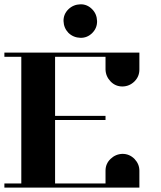

<svg xmlns="http://www.w3.org/2000/svg" viewBox="-20 -855 732 875"><path d="M0 0V-19H77.1V-596.2H0V-615.2H615.2V-538.1Q615.2 -506.3 592.8 -483.9Q569.8 -461.4 538.1 -460.9Q505.9 -460.9 483.9 -483.9Q461.9 -506.8 460.9 -538.1V-596.2H231V-327.1H460.9V-308.1H231V-19H460.9V-77.1Q460.9 -108.9 483.9 -130.9Q506.8 -152.8 538.1 -153.8Q569.8 -153.8 592.8 -130.9Q615.2 -107.4 615.2 -77.1V0ZM269.5 -759.3Q269 -790.5 292 -813Q314.5 -834.5 346.7 -835.4Q377.4 -835.9 399.9 -813Q421.4 -791.5 422.4 -758.8Q422.9 -727.1 400.4 -704.6Q377.9 -682.1 346.7 -682.6Q314.5 -683.6 292 -705.1Q270.5 -727.5 269.5 -759.3Z"/></svg>

Font: Hjet
Style: Regular
Weight: 400
Designer: T. Christopher White
Version: Version 1.2